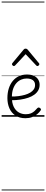

<svg xmlns="http://www.w3.org/2000/svg" viewBox="-20 -1435 566 2360"><path d="M293 18Q219 18 169.5 -15Q120 -48 95.5 -104Q71 -160 71 -229Q71 -294 88 -347.5Q105 -401 136.5 -439.5Q168 -478 212 -498.5Q256 -519 311 -519Q365 -519 399 -502Q433 -485 450 -456.5Q467 -428 467 -393Q467 -355 450 -324.5Q433 -294 402 -271.5Q371 -249 328 -234Q285 -219 232 -211Q179 -203 120 -203V-249Q165 -248 207.5 -253.5Q250 -259 287 -269.5Q324 -280 352 -297Q380 -314 395.5 -337Q411 -360 411 -390Q411 -430 383.5 -450Q356 -470 307 -470Q272 -470 239.5 -456Q207 -442 181.5 -413.5Q156 -385 141 -342Q126 -299 126 -240Q126 -168 149 -122Q172 -76 210.5 -53.5Q249 -31 296 -31Q335 -31 360.5 -42Q386 -53 404.5 -70Q423 -87 439 -106Q448 -114 455.5 -113.5Q463 -113 472 -107Q480 -101 483 -93Q486 -85 479 -77Q463 -53 436.5 -31Q410 -9 374 4.5Q338 18 293 18ZM151 -623Q143 -623 135 -631Q127 -639 127 -647Q127 -649 128.5 -652Q130 -655 132 -659L270 -825Q275 -831 280.5 -834Q286 -837 295 -837Q304 -837 310 -834Q316 -831 320 -825L458 -659Q462 -655 463 -652Q464 -649 464 -647Q464 -639 456 -631Q448 -623 440 -623Q435 -623 431.5 -625.5Q428 -628 424 -632L295 -769L167 -632Q163 -628 159 -625.5Q155 -623 151 -623ZM0 895H526V905H0ZM0 -20H526V0H0ZM0 -505H526V-500H0ZM0 -1415H526V-1405H0Z"/></svg>

Font: Playwrite BE WAL Guides
Style: Regular
Weight: 400
Designer: Veronika Burian, José Scaglione
Foundry: TypeTogether
Version: Version 1.003